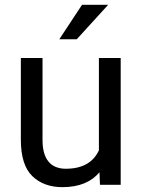

<svg xmlns="http://www.w3.org/2000/svg" viewBox="-20 -770 591 800"><path d="M482.9 0V-528.3H392.1V-143.6C370.6 -97.2 328.1 -66.9 254.4 -66.9C205.1 -66.9 157.2 -91.3 157.2 -186.5V-528.3H66.9V-187.5C66.9 -117.2 83 -66.9 114.7 -36.1C146.5 -5.4 188.5 9.8 240.2 9.8C312 9.8 361.8 -13.2 394.5 -52.2L396.5 0ZM299.8 -606.4 430.7 -750H321.8L227.1 -606.4Z"/></svg>

Font: Vazirmatn
Style: Regular
Weight: 400
Designer: Saber Rastikerdar
Foundry: Saber Rastikerdar
Version: Version 33.003